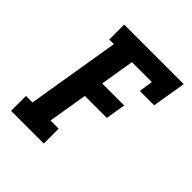

<svg xmlns="http://www.w3.org/2000/svg" viewBox="-200 -868 1001 1001"><g transform="rotate(45 300.0 -367.5)"><path d="M42 0V-110H90L175 -625H141V-735H580L549 -548H443L455 -625H308L277 -437H439L421 -327H259L223 -110H283V0Z"/></g></svg>

Font: Iosevka Curly Slab XBdExObl
Style: Regular
Weight: 800
Width: 7
Italic angle: -9°
Monospace: yes
Designer: Belleve Invis
Foundry: Belleve Invis
Version: Version 11.1.0; ttfautohint (v1.8.3)